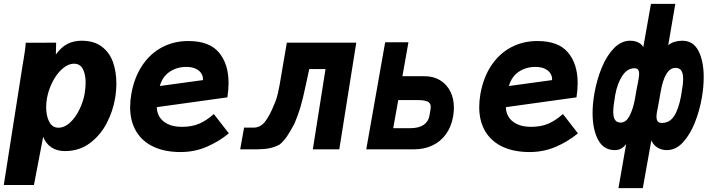

<svg xmlns="http://www.w3.org/2000/svg" viewBox="-42 -770 3662 990"><path d="M80.5 -469Q84 -490 87 -512Q90 -534 90.5 -549.5L247.5 -550L246 -489Q274 -527.5 306.2 -543.8Q338.5 -560 378.5 -560Q443 -560 483 -529.5Q523 -499 540.5 -449.8Q558 -400.5 558 -340.5Q558 -300 551 -260.5Q540 -196.5 508.2 -135Q476.5 -73.5 421.8 -32.2Q367 9 292.5 9Q252 9 223.5 -9.8Q195 -28.5 180.5 -64.5L133 184H-22.5L75.5 -440ZM394.5 -287.5Q399.5 -318.5 399.5 -343.5Q399.5 -387 385.2 -414.2Q371 -441.5 340 -441.5Q309.5 -441.5 280 -415.8Q250.5 -390 229.5 -349.2Q208.5 -308.5 200.5 -265Q196 -241 196 -217.5Q196 -171.5 212.2 -141.5Q228.5 -111.5 259 -111.5Q290.5 -111.5 318.8 -137.5Q347 -163.5 367 -204.2Q387 -245 394.5 -287.5Z M629 -218Q629 -250 635 -285Q650 -370 691 -431.8Q732 -493.5 793.2 -526Q854.5 -558.5 929 -558.5Q1037.5 -558.5 1087 -499.2Q1136.5 -440 1136.5 -342Q1136.5 -305.5 1130.5 -268L766.5 -217.5Q766.5 -192 779.5 -169Q792.5 -146 821.8 -131Q851 -116 896 -116Q948 -116 985.8 -132.5Q1023.5 -149 1060.5 -182L1138 -82.5Q1088 -41 1024.8 -13.5Q961.5 14 889 14Q808.5 14 750.2 -13Q692 -40 660.5 -92.2Q629 -144.5 629 -218ZM918.5 -425Q870.5 -425 833.2 -400.2Q796 -375.5 782 -326.5L1004.5 -357Q1006 -374 997.2 -389.5Q988.5 -405 968.5 -415Q948.5 -425 918.5 -425Z M1216.5 -112H1266Q1302.5 -112 1327 -145.8Q1351.5 -179.5 1371.5 -231Q1383 -254 1391.2 -290.5Q1399.5 -327 1408 -380L1411.5 -401.5L1437 -550H1795L1707.5 0H1571L1636.5 -414H1552.5L1537 -341.5Q1519.5 -259.5 1508 -220.2Q1496.5 -181 1476.5 -133Q1454.5 -91.5 1438 -67.2Q1421.5 -43 1399.5 -24.5Q1374 -11 1346.5 -5.5Q1319 0 1281.5 0H1196.5Z M1944 -552H2064L2033 -377H2148Q2192.5 -377 2226.8 -356.5Q2261 -336 2279.8 -299Q2298.5 -262 2298.5 -214.5Q2298.5 -195 2294.5 -170Q2285 -116 2257.2 -77.8Q2229.5 -39.5 2187.2 -19.8Q2145 0 2092.5 0H1846.5ZM2172 -172.5 2177.5 -203.5Q2179 -212 2179 -218.5Q2179 -238.5 2163.2 -246.2Q2147.5 -254 2108.5 -254H2011.5L1985.5 -109H2072.5Q2116.5 -109 2141.5 -125.5Q2166.5 -142 2172 -172.5Z M2429 -218Q2429 -250 2435 -285Q2450 -370 2491 -431.8Q2532 -493.5 2593.2 -526Q2654.5 -558.5 2729 -558.5Q2837.5 -558.5 2887 -499.2Q2936.5 -440 2936.5 -342Q2936.5 -305.5 2930.5 -268L2566.5 -217.5Q2566.5 -192 2579.5 -169Q2592.5 -146 2621.8 -131Q2651 -116 2696 -116Q2748 -116 2785.8 -132.5Q2823.5 -149 2860.5 -182L2938 -82.5Q2888 -41 2824.8 -13.5Q2761.5 14 2689 14Q2608.5 14 2550.2 -13Q2492 -40 2460.5 -92.2Q2429 -144.5 2429 -218ZM2718.5 -425Q2670.5 -425 2633.2 -400.2Q2596 -375.5 2582 -326.5L2804.5 -357Q2806 -374 2797.2 -389.5Q2788.5 -405 2768.5 -415Q2748.5 -425 2718.5 -425Z M3186.5 -27Q3173 -10 3159.2 -3Q3145.5 4 3128 4Q3070 4 3041.8 -49.5Q3013.5 -103 3013.5 -187.5Q3013.5 -235 3023 -289Q3035.5 -359.5 3060.8 -421Q3086 -482.5 3123.5 -521.2Q3161 -560 3207 -560Q3230.5 -560 3248.8 -551.2Q3267 -542.5 3275 -527L3314.5 -750H3440L3403.5 -536.5Q3416.5 -548.5 3435.8 -554.2Q3455 -560 3476 -560Q3532.5 -560 3559.5 -507.5Q3586.5 -455 3586.5 -372Q3586.5 -322.5 3577 -267Q3565 -198 3540.2 -136.2Q3515.5 -74.5 3478.8 -35.2Q3442 4 3397 4Q3369.5 4 3348.5 -8.8Q3327.5 -21.5 3316.5 -46L3272.5 200H3147ZM3120 -194Q3120 -165.5 3129.2 -151.8Q3138.5 -138 3158.5 -138Q3186.5 -138 3204.8 -173.8Q3223 -209.5 3232.5 -262.5L3239.5 -304.5L3245.5 -334Q3248.5 -349.5 3251 -364.5Q3253.5 -379.5 3253.5 -389Q3253.5 -403.5 3248 -410.8Q3242.5 -418 3229 -418Q3192 -418 3166.2 -378.2Q3140.5 -338.5 3130 -279L3128 -266Q3120 -219.5 3120 -194ZM3351 -221Q3343 -185.5 3343 -168Q3343 -152.5 3349.5 -144.2Q3356 -136 3370.5 -136Q3411 -136 3434.2 -172Q3457.5 -208 3470 -277L3472 -290Q3480.5 -337 3480.5 -363Q3480.5 -391 3471.2 -405.5Q3462 -420 3441 -420Q3385.5 -420 3364 -294L3356.5 -251Q3352.5 -231 3351 -221Z"/></svg>

Font: JuliaMono Black
Style: Italic
Weight: 900
Italic angle: -9°
Monospace: yes
Designer: cormullion
Foundry: corm
Version: Version 0.057; ttfautohint (v1.8.4)